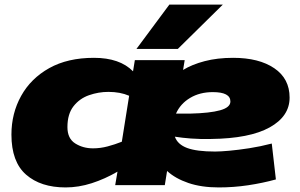

<svg xmlns="http://www.w3.org/2000/svg" viewBox="-20 -810 1311 840"><path d="M267 10Q158 10 94 -46Q30 -102 30 -221Q30 -314 72.5 -390.5Q115 -467 195.5 -512Q276 -557 391 -557Q504 -557 562 -498L570 -547H788L781 -504Q820 -528 875.5 -542.5Q931 -557 1000 -557Q1113 -557 1180 -511.5Q1247 -466 1247 -383Q1247 -301 1159.5 -252.5Q1072 -204 903 -202Q854 -201 815 -204Q776 -207 745 -212Q757 -178 799 -162.5Q841 -147 921 -147Q944 -147 983 -150.5Q1022 -154 1070.5 -161.5Q1119 -169 1169 -182L1187 -25Q1129 -9 1065.5 0.5Q1002 10 937 10Q861 10 804 -9.5Q747 -29 711 -62L701 0H484L494 -59Q439 -27 381.5 -8.5Q324 10 267 10ZM387 -161Q419 -161 451 -169.5Q483 -178 513 -190L545 -391Q506 -408 454 -408Q411 -408 369.5 -393.5Q328 -379 301.5 -345Q275 -311 275 -254Q275 -204 309 -182.5Q343 -161 387 -161ZM911 -407Q854 -407 811.5 -381.5Q769 -356 750 -313Q765 -313 780.5 -313Q796 -313 813 -313Q898 -315 943 -327.5Q988 -340 988 -366Q988 -407 911 -407ZM577 -596 721 -790H955L758 -596Z"/></svg>

Font: Georama ExtraExtended ExtraBold
Style: Italic
Weight: 800
Width: 8
Italic angle: -9°
Designer: Jean-Baptiste Levee
Foundry: Production Type
Version: Version 1.000